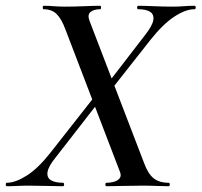

<svg xmlns="http://www.w3.org/2000/svg" viewBox="-49 -645 698 665"><path d="M320 0Q316 0 316 -6Q316 -12 320 -12Q335 -12 347.5 -16Q360 -20 366 -28.5Q372 -37 366 -51L178 -542Q164 -580 147 -596.5Q130 -613 102 -613Q99 -613 99 -619Q99 -625 102 -625Q119 -625 138 -623.5Q157 -622 173 -622Q209 -622 242.5 -623.5Q276 -625 298 -625Q301 -625 301 -619Q301 -613 298 -613Q276 -613 264.5 -603.5Q253 -594 261 -573L449 -83Q463 -44 482.5 -28Q502 -12 535 -12Q539 -12 539 -6Q539 0 535 0Q516 0 493 -1Q470 -2 444 -2Q411 -2 376 -1Q341 0 320 0ZM-25 0Q-29 0 -29 -6Q-29 -12 -25 -12Q4 -12 43 -36.5Q82 -61 124 -114L278 -310L294 -293L144 -100Q118 -68 115.5 -48.5Q113 -29 128 -20.5Q143 -12 169 -12Q173 -12 173 -6Q173 0 169 0Q147 0 114.5 -1Q82 -2 49 -2Q29 -2 11.5 -1Q-6 0 -25 0ZM321 -315 305 -331 453 -523Q479 -556 482 -575.5Q485 -595 471 -604Q457 -613 430 -613Q426 -613 426 -619Q426 -625 430 -625Q452 -625 484 -623.5Q516 -622 550 -622Q570 -622 587.5 -623.5Q605 -625 624 -625Q629 -625 629 -619Q629 -613 624 -613Q594 -613 555 -587.5Q516 -562 473 -508Z"/></svg>

Font: Cormorant Infant Light SemiBold
Style: Italic
Weight: 600
Italic angle: -10°
Version: Version 4.001